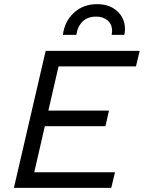

<svg xmlns="http://www.w3.org/2000/svg" viewBox="-20 -905 693 925"><path d="M283 -737Q291 -802 336 -843.5Q381 -885 448 -885Q508 -885 545 -851Q582 -817 582 -765Q582 -752 579 -737H518Q520 -749 520 -755Q520 -789 498 -807Q476 -825 444 -825Q401 -825 377 -800.5Q353 -776 348 -737ZM47 0 200 -660H653L635 -585H262L213 -372H505L488 -297H196L145 -75H534L516 0Z"/></svg>

Font: Elaine Sans
Style: Italic
Weight: 400
Italic angle: -13°
Designer: Wei Huang
Foundry: Wei Huang
Version: Version 2.001;December 24, 2019;FontCreator 12.0.0.2547 64-b